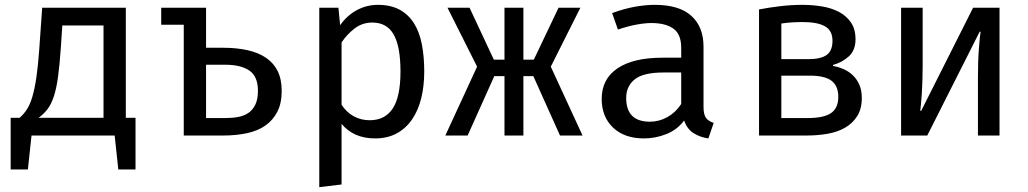

<svg xmlns="http://www.w3.org/2000/svg" viewBox="-20 -559 4240 792"><path d="M110 0 95 140H24V-73H61Q78 -88 91 -108Q104 -128 113.5 -160Q123 -192 130 -239.5Q137 -287 142 -357L154 -527H499V-73H539V140H468L453 0ZM237 -454 231 -363Q226 -291 219.5 -243Q213 -195 202.5 -162.5Q192 -130 176.5 -109.5Q161 -89 139 -73H407V-454Z M645 -527H830V-362H900Q956 -362 1001 -352Q1046 -342 1077.5 -320.5Q1109 -299 1125.5 -265.5Q1142 -232 1142 -184Q1142 -133 1124 -98Q1106 -63 1074.5 -41Q1043 -19 998.5 -9.5Q954 0 902 0H738V-457H645ZM1044 -184Q1044 -244 1008.5 -268Q973 -292 909 -292H830V-72H909Q938 -72 962.5 -76.5Q987 -81 1005 -93.5Q1023 -106 1033.5 -128Q1044 -150 1044 -184Z M1297 213V-527H1376L1383 -455Q1412 -496 1452.5 -517.5Q1493 -539 1539 -539Q1591 -539 1627.5 -519.5Q1664 -500 1687 -464Q1710 -428 1720 -377Q1730 -326 1730 -264Q1730 -204 1717.5 -153.5Q1705 -103 1679.5 -66Q1654 -29 1616 -8.5Q1578 12 1527 12Q1439 12 1389 -48V202ZM1505 -63Q1568 -63 1600 -111.5Q1632 -160 1632 -264Q1632 -367 1604 -416.5Q1576 -466 1516 -466Q1474 -466 1442 -441Q1410 -416 1389 -384V-127Q1409 -96 1439 -79.5Q1469 -63 1505 -63Z M2061 0V-245H2019L1909 0H1817L1948 -284L1826 -527H1917L2017 -313H2061V-527H2139V-313H2182L2284 -527H2374L2252 -284L2383 0H2290L2180 -245H2139V0Z M2882 -119Q2882 -87 2892 -73Q2902 -59 2924 -52L2902 12Q2867 7 2840.5 -10Q2814 -27 2802 -62Q2774 -24 2729 -6Q2684 12 2636 12Q2556 12 2509 -32.5Q2462 -77 2462 -151Q2462 -233 2527 -277Q2592 -321 2713 -321H2790V-362Q2790 -418 2757.5 -441Q2725 -464 2667 -464Q2641 -464 2605.5 -457.5Q2570 -451 2529 -437L2505 -505Q2554 -523 2598 -531Q2642 -539 2681 -539Q2782 -539 2832 -493.5Q2882 -448 2882 -367ZM2661 -57Q2699 -57 2733 -76Q2767 -95 2790 -130V-260H2718Q2633 -260 2598 -231.5Q2563 -203 2563 -155Q2563 -57 2661 -57Z M3438 -160Q3438 -204 3410.5 -225.5Q3383 -247 3320 -247H3203V-72H3311Q3378 -72 3408 -92.5Q3438 -113 3438 -160ZM3414 -391Q3414 -433 3383 -450.5Q3352 -468 3292 -468Q3266 -468 3244.5 -466.5Q3223 -465 3203 -462V-315H3314Q3365 -315 3389.5 -332Q3414 -349 3414 -391ZM3535 -155Q3535 -110 3516 -80Q3497 -50 3465.5 -32Q3434 -14 3393 -7Q3352 0 3308 0H3111V-520Q3152 -528 3198 -533.5Q3244 -539 3290 -539Q3331 -539 3370.5 -532.5Q3410 -526 3440.5 -510Q3471 -494 3490 -466.5Q3509 -439 3509 -397Q3509 -352 3482 -327Q3455 -302 3416 -291V-287Q3439 -283 3460.5 -273.5Q3482 -264 3498.5 -248Q3515 -232 3525 -209Q3535 -186 3535 -155Z M4103 -527V0H4014V-238Q4014 -308 4018 -359.5Q4022 -411 4025 -428H4021L3805 0H3697V-527H3786V-289Q3786 -258 3785 -228.5Q3784 -199 3782.5 -173.5Q3781 -148 3779 -129.5Q3777 -111 3776 -102H3780L3994 -527Z"/></svg>

Font: Wlorlttqgufhjawjgtejqphaquk
Style: Regular
Weight: 400
Monospace: yes
Designer: Carrois Corporate & Edenspiekermann
Foundry: Carrois Corporate GbR & Edenspiekermann AG
Version: Version 2.001